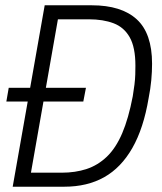

<svg xmlns="http://www.w3.org/2000/svg" viewBox="-20 -706 612 726"><path d="M4 -322 13 -374H305L295 -322ZM28 0 149 -686H327Q439 -686 497 -633Q555 -580 555 -465Q555 -435 552 -402.5Q549 -370 542 -335Q523 -221 480.5 -146.5Q438 -72 374 -36Q310 0 223 0ZM97 -53H213Q265 -53 307.5 -67Q350 -81 384 -113.5Q418 -146 442 -202Q466 -258 482 -342Q486 -366 488.5 -386.5Q491 -407 491.5 -424.5Q492 -442 492 -458Q492 -527 470.5 -565Q449 -603 409.5 -618Q370 -633 316 -633H199Z"/></svg>

Font: Archivo Condensed ExtraLight
Style: Italic
Weight: 250
Width: 3
Italic angle: -10°
Designer: Hector Gatti
Foundry: Omnibus-Type
Version: Version 2.001